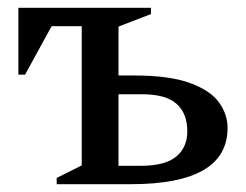

<svg xmlns="http://www.w3.org/2000/svg" viewBox="-20 -471 629 491"><path d="M322 -278Q414 -278 466.5 -258.5Q519 -239 540.5 -208.5Q562 -178 562 -144Q562 0 315 0H125V-16L189 -48V-404H112L44 -280H27V-451H366V-435L283 -403V-278ZM343 -230H283V-47H340Q402 -47 430.5 -70.5Q459 -94 459 -135Q459 -181 431.5 -205.5Q404 -230 343 -230Z"/></svg>

Font: Spectral Medium
Style: Regular
Weight: 500
Designer: Jean-Baptiste Levee
Foundry: Production Type
Version: Version 2.001